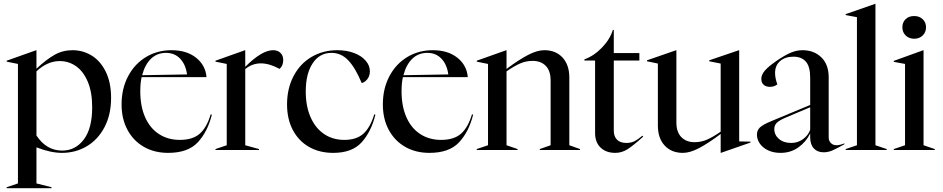

<svg xmlns="http://www.w3.org/2000/svg" viewBox="-20 -786 4940 1006"><path d="M15 195 74 175V-451L15 -463V-468L170 -523H171V-426Q221 -473 264.5 -498Q308 -523 360 -523Q415 -523 461 -494.5Q507 -466 534.5 -409.5Q562 -353 562 -273Q562 -185 527.5 -119.5Q493 -54 434.5 -19.5Q376 15 305 15Q245 15 171 -14V175L250 195V200H15ZM306 3Q375 3 419 -55Q463 -113 463 -224Q463 -303 440 -357.5Q417 -412 378.5 -439Q340 -466 293 -466Q228 -466 171 -412V-76Q223 3 306 3Z M617 -239Q617 -322 651.5 -387Q686 -452 745.5 -487.5Q805 -523 878 -523Q958 -523 1007.5 -483.5Q1057 -444 1062 -382H722Q715 -351 715 -308Q715 -229 740.5 -171.5Q766 -114 813 -83.5Q860 -53 922 -53Q989 -53 1026 -85Q1063 -117 1084 -187L1090 -185Q1068 -96 1016.5 -40.5Q965 15 861 15Q789 15 734 -16.5Q679 -48 648 -105.5Q617 -163 617 -239ZM960 -396Q953 -448 924 -478.5Q895 -509 850 -509Q803 -509 771 -478Q739 -447 725 -392Z M1109 -5 1168 -25V-451L1109 -463V-468L1264 -523H1265V-436Q1352 -523 1411 -523Q1435 -523 1449.5 -509Q1464 -495 1464 -471Q1464 -442 1445 -425Q1391 -454 1347 -454Q1301 -454 1265 -424V-25L1337 -5V0H1109Z M1484 -239Q1484 -322 1518 -387Q1552 -452 1612 -487.5Q1672 -523 1747 -523Q1797 -523 1836 -508Q1875 -493 1896.5 -467.5Q1918 -442 1918 -413Q1918 -388 1904.5 -371Q1891 -354 1875 -351Q1843 -429 1805.5 -469Q1768 -509 1717 -509Q1654 -509 1618 -454Q1582 -399 1582 -307Q1582 -229 1607.5 -171.5Q1633 -114 1678.5 -83.5Q1724 -53 1784 -53Q1848 -53 1884 -85.5Q1920 -118 1941 -187L1947 -185Q1925 -96 1875 -40.5Q1825 15 1726 15Q1654 15 1599.5 -16Q1545 -47 1514.5 -104.5Q1484 -162 1484 -239Z M1986 -239Q1986 -322 2020.5 -387Q2055 -452 2114.5 -487.5Q2174 -523 2247 -523Q2327 -523 2376.5 -483.5Q2426 -444 2431 -382H2091Q2084 -351 2084 -308Q2084 -229 2109.5 -171.5Q2135 -114 2182 -83.5Q2229 -53 2291 -53Q2358 -53 2395 -85Q2432 -117 2453 -187L2459 -185Q2437 -96 2385.5 -40.5Q2334 15 2230 15Q2158 15 2103 -16.5Q2048 -48 2017 -105.5Q1986 -163 1986 -239ZM2329 -396Q2322 -448 2293 -478.5Q2264 -509 2219 -509Q2172 -509 2140 -478Q2108 -447 2094 -392Z M2478 -5 2537 -25V-451L2478 -463V-468L2633 -523H2634V-425Q2700 -474 2747.5 -498.5Q2795 -523 2832 -523Q2892 -523 2927.5 -484.5Q2963 -446 2963 -380V-25L3019 -5V0H2808V-5L2865 -25V-364Q2865 -415 2839.5 -441Q2814 -467 2771 -467Q2737 -467 2706.5 -454Q2676 -441 2634 -412V-25L2692 -5V0H2478Z M3098 -89V-469H3042V-475Q3092 -493 3134 -536.5Q3176 -580 3191 -629H3196V-508H3330V-469H3196V-101Q3196 -71 3213 -54Q3230 -37 3262 -37Q3286 -37 3304 -46Q3322 -55 3346 -75L3350 -70Q3297 -22 3267 -3.5Q3237 15 3204 15Q3156 15 3127 -12.5Q3098 -40 3098 -89Z M3427 -128V-453L3370 -465V-470L3523 -523H3524V-144Q3524 -94 3550 -67.5Q3576 -41 3619 -41Q3653 -41 3683.5 -54Q3714 -67 3756 -96V-453L3696 -465V-470L3852 -523H3853V-45L3912 -44V-39L3757 15H3756V-84Q3689 -34 3642 -9.5Q3595 15 3558 15Q3498 15 3462.5 -23.5Q3427 -62 3427 -128Z M3946 -80Q3946 -103 3961.5 -118Q3977 -133 4023 -152L4225 -236V-379Q4225 -437 4202.5 -463Q4180 -489 4137 -489Q4094 -489 4067.5 -466Q4041 -443 4041 -404Q4041 -376 4053 -344Q4037 -331 4014 -331Q3993 -331 3981 -342Q3969 -353 3969 -373Q3969 -394 3987 -415.5Q4005 -437 4050 -468Q4094 -498 4124.5 -510.5Q4155 -523 4185 -523Q4245 -523 4283.5 -485.5Q4322 -448 4322 -381V-66Q4322 -48 4333.5 -36.5Q4345 -25 4362 -25Q4381 -25 4404 -35V-30Q4365 -8 4342 2Q4319 12 4296 12Q4263 12 4244 -8.5Q4225 -29 4225 -68V-87Q4204 -43 4163.5 -14Q4123 15 4070 15Q4032 15 4004 1.5Q3976 -12 3961 -34Q3946 -56 3946 -80ZM4126 -37Q4160 -37 4187.5 -57Q4215 -77 4225 -106V-224L4097 -170Q4062 -155 4049.5 -142Q4037 -129 4037 -110Q4037 -79 4061.5 -58Q4086 -37 4126 -37Z M4411 -5 4470 -25V-696L4411 -707V-712L4566 -766H4567V-25L4626 -5V0H4411Z M4663 -5 4722 -25V-451L4663 -462V-467L4818 -523H4819V-25L4878 -5V0H4663ZM4708 -643Q4708 -669 4725 -685.5Q4742 -702 4770 -702Q4797 -702 4814.5 -685.5Q4832 -669 4832 -643Q4832 -617 4814.5 -600Q4797 -583 4770 -583Q4743 -583 4725.5 -600Q4708 -617 4708 -643Z"/></svg>

Font: Nyght Serif
Style: Regular
Weight: 400
Designer: Maksym Kobuzan
Version: Version 0.410;July 4, 2025;FontCreator 15.0.0.2958 64-bit